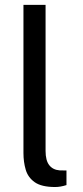

<svg xmlns="http://www.w3.org/2000/svg" viewBox="-20 -763 343 790"><path d="M207 6.5Q151 6.5 123 -13.2Q95 -33 85.8 -64.8Q76.5 -96.5 76.5 -133V-743H167.5V-142Q167.5 -102.5 182.8 -83.2Q198 -64 225.5 -62L253.5 -61.5V-1.5Q228.5 6.5 207 6.5Z"/></svg>

Font: Public Sans
Style: Regular
Weight: 400
Designer: The Public Sans project authors (U.S. Web Design System). Libre Franklin designed by Pablo Impallari and Rodrigo Fuenzal
Version: Version 1.008; ttfautohint (v1.8.1) -l 8 -r 50 -G 200 -x 14 